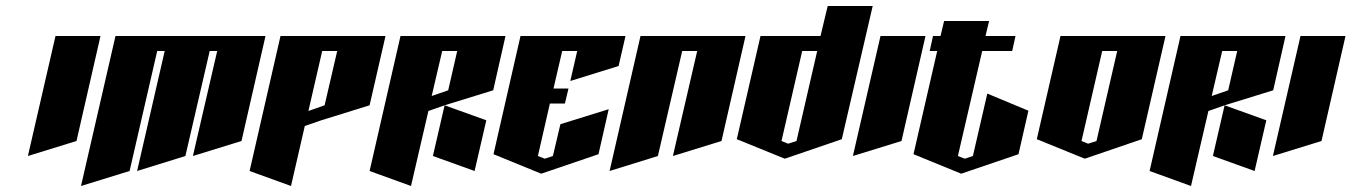

<svg xmlns="http://www.w3.org/2000/svg" viewBox="-20 -620 4505 640"><path d="M165 -500H315L235 -150L73 -100Z M365 -500H865L785 -150L623 -100L704 -450H679L598 -100L437 -50L529 -450H504L412 -50L250 0Z M915 -500H1265L1212 -269L1051 -219L996 -200L950 0L812 -50ZM1054 -450 1008 -250 1062 -269 1104 -450Z M1315 -500H1665L1624 -319L1462 -269L1408 -250L1350 0L1212 -50ZM1462 -269 1601 -219 1562 -50 1423 -100ZM1454 -450 1419 -300 1474 -319 1504 -450Z M1715 -500H2065L2042 -400L1881 -350L1904 -450H1854L1825 -325H1875L1863 -275H1813L1773 -100L1796 -91L1823 -100L1848 -206L2009 -256L1975 -106L1784 -41L1625 -106Z M2115 -500H2465L2385 -150L2223 -100L2304 -450H2254L2173 -100L2012 -50Z M2739 -600H2889L2786 -156L2596 -91L2436 -156L2515 -500H2715ZM2654 -450 2585 -150 2607 -141 2635 -150 2704 -450Z M2915 -500H3065L2985 -150L2823 -100Z M3127 -550H3277L3265 -500H3365L3354 -450H3254L3173 -100L3196 -91L3223 -100L3271 -308L3408 -251L3375 -106L3184 -41L3025 -106L3104 -450H3079L3090 -500H3115Z M3515 -500H3865L3786 -156L3596 -91L3436 -156ZM3654 -450 3585 -150 3607 -141 3635 -150 3704 -450Z M3915 -500H4265L4224 -319L4062 -269L4008 -250L3950 0L3812 -50ZM4062 -269 4201 -219 4162 -50 4023 -100ZM4054 -450 4019 -300 4074 -319 4104 -450Z M4315 -500H4465L4385 -150L4223 -100Z"/></svg>

Font: SOV_Meka
Style: Italic
Weight: 400
Italic angle: -13°
Version: Version 1.00